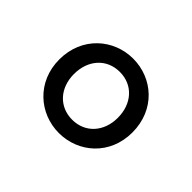

<svg xmlns="http://www.w3.org/2000/svg" viewBox="-75 -882 520 520"><g transform="rotate(45 185.0 -622.5)"><path d="M185 -480C260 -480 325 -536 325 -622C325 -709 260 -765 185 -765C111 -765 45 -709 45 -622C45 -536 111 -480 185 -480ZM185 -531C135 -531 101 -569 101 -622C101 -676 135 -714 185 -714C235 -714 269 -676 269 -622C269 -569 235 -531 185 -531Z"/></g></svg>

Font: Noto Sans Mono CJK JP Regular
Style: Regular
Weight: 400
Designer: Ryoko NISHIZUKA (kana & ideographs); Paul D. Hunt (Latin, Greek & Cyrillic); Wenlong ZHANG (bopomofo); Sandoll Communica
Foundry: Adobe Systems Incorporated
Version: Version 1.004;PS 1.004;hotconv 1.0.82;makeotf.lib2.5.63406